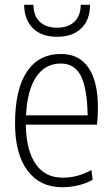

<svg xmlns="http://www.w3.org/2000/svg" viewBox="-20 -775 469 804"><path d="M241 9Q147 9 95 -61Q43 -131 43 -258Q43 -400 92.5 -474.5Q142 -549 236 -549Q311 -549 350.5 -491.5Q390 -434 390 -325Q390 -300 389 -284.5Q388 -269 386 -253H88Q90 -145 129.5 -88Q169 -31 242 -31Q274 -31 302.5 -38.5Q331 -46 363 -63L368 -22Q341 -7 308 1Q275 9 241 9ZM235 -509Q169 -509 131.5 -453Q94 -397 89 -292H347Q345 -406 318.5 -457.5Q292 -509 235 -509ZM219 -621Q154 -621 118 -656.5Q82 -692 81 -755H120Q120 -710 146 -684.5Q172 -659 219 -659Q266 -659 292 -684.5Q318 -710 318 -755H357Q357 -692 320.5 -656.5Q284 -621 219 -621Z"/></svg>

Font: Encode Sans Compressed
Style: ExtraLight
Weight: 200
Designer: Pablo Impallari, Andres Torresi
Foundry: Pablo Impallari, Andres Torresi
Version: Version 1.000; ttfautohint (v1.00) -l 8 -r 50 -G 200 -x 14 -